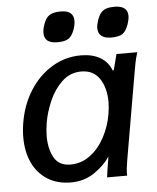

<svg xmlns="http://www.w3.org/2000/svg" viewBox="-54 -809 708 865"><g transform="rotate(-5 300.0 -377.0)"><path d="M35.5 -212Q35.5 -245 41.5 -280Q55 -359.5 95.2 -422.8Q135.5 -486 195.5 -522Q255.5 -558 325.5 -558Q377 -558 412.5 -537.8Q448 -517.5 463.5 -477L468.5 -480L486.5 -550H580.5Q573 -525 568.5 -503.2Q564 -481.5 559.5 -453.5L493 -68.5Q489 -44.5 487.8 -32.8Q486.5 -21 486.5 0H396Q397.5 -14 400 -29.8Q402.5 -45.5 405 -61L410 -93Q383 -52.5 337 -22Q291 8.5 232.5 8.5Q171.5 8.5 127 -19.2Q82.5 -47 59 -96.8Q35.5 -146.5 35.5 -212ZM427 -283.5Q432 -314.5 432 -337.5Q432 -402 404 -443.8Q376 -485.5 321 -485.5Q271 -485.5 234.2 -450.8Q197.5 -416 176 -366.2Q154.5 -316.5 146.5 -269Q141 -236 141 -208.5Q141 -150.5 163.2 -111.2Q185.5 -72 237.5 -72Q286 -72 325.8 -101.5Q365.5 -131 391.5 -179.5Q417.5 -228 427 -283.5ZM167 -672.5Q167 -688.5 173.5 -708Q183.5 -740 201.5 -751.5Q219.5 -763 252.5 -763Q311 -763 311 -716Q311 -699.5 304.5 -680Q294 -648.5 277.2 -637.2Q260.5 -626 227 -626Q167 -626 167 -672.5ZM410.5 -673.5Q410.5 -688.5 417 -707.5Q424.5 -730 434.5 -741.8Q444.5 -753.5 459 -758.2Q473.5 -763 496.5 -763Q525 -763 540.2 -751.5Q555.5 -740 555.5 -716.5Q555.5 -702.5 548.5 -680.5Q538 -649 521.2 -637.5Q504.5 -626 470.5 -626Q441 -626 425.8 -638Q410.5 -650 410.5 -673.5Z"/></g></svg>

Font: JuliaMono Medium
Style: Italic
Weight: 500
Italic angle: -9°
Monospace: yes
Designer: cormullion
Foundry: corm
Version: Version 0.054; ttfautohint (v1.8.4)